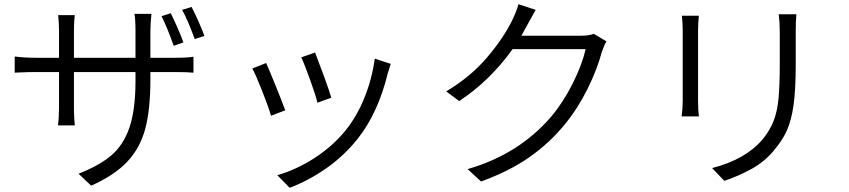

<svg xmlns="http://www.w3.org/2000/svg" viewBox="-20 -823 4040 914"><path d="M853 -621 807 -605Q776 -692 749 -746L793 -760Q807 -732 825 -691Q843 -650 853 -621ZM953 -652 907 -637Q873 -730 847 -776L892 -790Q906 -763 924 -723Q942 -683 953 -652ZM149 -548H261V-681Q261 -707 257 -751H336Q332 -719 332 -682V-548H625V-677Q625 -704 623.5 -727Q622 -750 620 -757H701Q696 -712 696 -677V-548H813Q874 -548 901 -553V-477Q874 -480 813 -480H696V-445Q696 -304 672 -212Q648 -120 587 -54.5Q526 11 414 61L354 4Q451 -34 508.5 -82Q566 -130 595.5 -214Q625 -298 625 -438V-480H332V-313Q332 -286 333.5 -262Q335 -238 336 -226H256Q261 -266 261 -313V-480H149Q110 -480 70 -478Q61 -477 50 -477V-554Q98 -548 149 -548Z M1557 -358 1491 -334Q1484 -366 1457 -441Q1430 -516 1414 -550L1480 -573Q1497 -529 1523 -458Q1549 -387 1557 -358ZM1826 -474Q1780 -286 1684 -164Q1618 -81 1533.5 -22Q1449 37 1359 71L1300 11Q1391 -15 1477.5 -71Q1564 -127 1624 -201Q1678 -267 1714.5 -357Q1751 -447 1764 -544L1840 -519ZM1338 -298 1270 -272Q1259 -312 1227 -392.5Q1195 -473 1181 -497L1247 -523Q1260 -494 1289.5 -421.5Q1319 -349 1338 -298Z M2500 -722 2489 -702 2462 -653H2745Q2785 -653 2807 -662L2867 -626Q2857 -610 2845 -576Q2823 -493 2777 -400Q2731 -307 2668 -230Q2596 -142 2500.5 -75Q2405 -8 2270 41L2206 -18Q2450 -88 2605 -269Q2662 -337 2706.5 -426Q2751 -515 2768 -589H2420Q2312 -438 2166 -342L2104 -388Q2220 -457 2299 -550Q2378 -643 2419 -728Q2426 -742 2435 -764Q2444 -786 2448 -803L2530 -776Z M3768 -671V-516Q3768 -395 3757.5 -321.5Q3747 -248 3725.5 -201Q3704 -154 3665 -108Q3622 -55 3560.5 -20.5Q3499 14 3428 38L3370 -23Q3527 -63 3609 -158Q3644 -200 3662 -245.5Q3680 -291 3686 -353Q3692 -415 3692 -519V-671Q3692 -717 3687 -755H3771Q3768 -721 3768 -671ZM3303 -677V-344Q3303 -303 3307 -269H3225Q3230 -307 3230 -344V-677Q3230 -712 3226 -748H3307Q3303 -712 3303 -677Z"/></svg>

Font: Sinter Normal
Style: Regular
Weight: 350
Foundry: Adobe & rsms
Version: Version 1.000